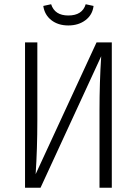

<svg xmlns="http://www.w3.org/2000/svg" viewBox="-20 -885 645 905"><path d="M507 0H449V-366Q449 -496 457 -620L171 0H98V-685H156V-318Q156 -184 148 -64L435 -685H507ZM184 -857 221 -865Q238 -812 302 -812Q368 -812 384 -865L421 -857Q416 -815 383 -790Q350 -765 302 -765Q254 -765 222 -790Q190 -815 184 -857Z"/></svg>

Font: Fira Sans Condensed Light
Style: Regular
Weight: 300
Width: 3
Designer: bBox Type GmbH & Carrois Corporate GbR & Edenspiekermann AG
Foundry: bBox Type GmbH & Carrois Corporate GbR & Edenspiekermann AG
Version: Version 4.301